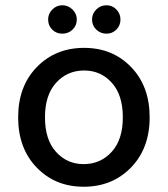

<svg xmlns="http://www.w3.org/2000/svg" viewBox="-20 -698 639 730"><path d="M298 12Q190 12 119.5 -61Q49 -134 49 -252Q49 -370 120 -443Q191 -516 300 -516Q408 -516 478.5 -443Q549 -370 549 -252Q549 -134 478 -61Q407 12 298 12ZM298 -74Q362 -74 404.5 -120.5Q447 -167 447 -252Q447 -337 405 -383.5Q363 -430 300 -430Q236 -430 193.5 -383.5Q151 -337 151 -252Q151 -167 193 -120.5Q235 -74 298 -74ZM163 -624Q163 -646 179 -662Q195 -678 217 -678Q239 -678 255.5 -662Q272 -646 272 -624Q272 -601 256 -585.5Q240 -570 217 -570Q194 -570 178.5 -585.5Q163 -601 163 -624ZM385 -570Q362 -570 346 -585.5Q330 -601 330 -624Q330 -646 346 -662Q362 -678 385 -678Q407 -678 422.5 -662Q438 -646 438 -624Q438 -601 422.5 -585.5Q407 -570 385 -570Z"/></svg>

Font: AWOL-DM Medium
Style: Regular
Weight: 500
Designer: Colophon Foundry, Jonny Pinhorn, Mikhail Sharanda
Foundry: Colophon Foundry
Version: Version 1.000;Glyphs 3.2.3 (3260)